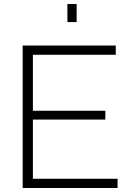

<svg xmlns="http://www.w3.org/2000/svg" viewBox="-20 -937 652 957"><path d="M566 -46V0H93V-710H557V-664H144V-385H505V-341H144V-46ZM316 -827V-917H362V-827Z"/></svg>

Font: Raleway Light
Style: Regular
Weight: 300
Designer: Matt McInerney, Pablo Impallari, Rodrigo Fuenzalida
Foundry: Matt McInerney, Pablo Impallari, Rodrigo Fuenzalida
Version: Version 4.026